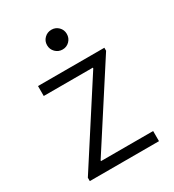

<svg xmlns="http://www.w3.org/2000/svg" viewBox="-174 -814 826 913"><g transform="rotate(-30 239.0 -357.5)"><path d="M48.8 -18.6 331.1 -456.1V-460H61.5V-514.6H425.8V-498L142.6 -59.6V-55.7H428.7V0H48.8ZM195.8 -661.1Q195.8 -683.6 211.7 -699.2Q227.5 -714.8 250.5 -714.8Q272.9 -714.8 288.6 -699.2Q304.2 -683.6 304.2 -661.1Q304.2 -638.2 288.6 -622.3Q272.9 -606.4 250.5 -606.4Q227.5 -606.4 211.7 -622.3Q195.8 -638.2 195.8 -661.1Z"/></g></svg>

Font: Reddit Sans Fudge Light
Style: Regular
Weight: 300
Designer: Stephen Hutchings
Foundry: Reddit
Version: Version 1.013